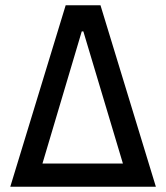

<svg xmlns="http://www.w3.org/2000/svg" viewBox="-20 -708 630 728"><path d="M19 0 229 -688H361L571 0ZM141 -88H446L296 -589H290Z"/></svg>

Font: Saira SemiCondensed Medium
Style: Regular
Weight: 500
Width: 4
Designer: Hector Gatti with collaboration of the Omnibus-Type team
Foundry: Omnibus-Type
Version: Version 1.101